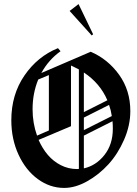

<svg xmlns="http://www.w3.org/2000/svg" viewBox="-20 -889 668 933"><path d="M318.3 -835.8 425.8 -716.7 432.5 -722.5 361.7 -869.2ZM165.8 -502.5Q138.3 -435.8 138.3 -358.3Q138.3 -290.8 160 -230L217.5 -255Q217.5 -300 217.5 -389.6Q217.5 -479.2 217.5 -524.2ZM180.8 -534.2 420.8 -637.5Q504.2 -601.7 558.8 -525.8Q613.3 -450 613.3 -349.2Q613.3 -280 583.3 -210.8Q553.3 -141.7 507.1 -90.8Q460.8 -40 403.3 -7.9Q345.8 24.2 291.7 24.2Q222.5 24.2 163.8 -18.8Q105 -61.7 70 -137.5Q35 -213.3 35 -305Q35 -429.2 98.8 -522.1Q162.5 -615 261.7 -655L274.2 -640Q216.7 -599.2 180.8 -534.2ZM167.5 -209.2Q185.8 -167.5 212.5 -136.2Q239.2 -105 275.8 -86.2Q312.5 -67.5 355 -67.5Q359.2 -67.5 363.3 -68.3Q363.3 -148.3 363.3 -309.6Q363.3 -470.8 363.3 -551.7Q345.8 -560.8 326.7 -570L325 -569.2V-275.8ZM387.5 -70.8Q446.7 -84.2 487.5 -135.8Q528.3 -187.5 528.3 -263.3Q528.3 -282.5 526.7 -300L387.5 -230Q387.5 -203.3 387.5 -150.4Q387.5 -97.5 387.5 -70.8ZM387.5 -536.7Q387.5 -505 387.5 -440.4Q387.5 -375.8 387.5 -344.2L501.7 -401.7Q466.7 -484.2 387.5 -536.7ZM387.5 -317.5V-256.7L523.3 -325Q519.2 -353.3 510 -379.2Z"/></svg>

Font: Chomsky
Style: Regular
Weight: 400
Version: Version 2.3